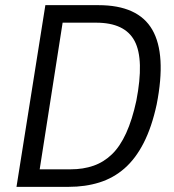

<svg xmlns="http://www.w3.org/2000/svg" viewBox="-20 -725 675 745"><path d="M44 0 156 -705H362Q516 -705 571 -609.5Q626 -514 588 -320Q569 -232 537.5 -170.5Q506 -109 463 -71.5Q420 -34 365.5 -17Q311 0 247 0ZM134 -68H254Q303 -68 343 -82Q383 -96 414.5 -126.5Q446 -157 469.5 -208.5Q493 -260 509 -334Q540 -494 502.5 -565.5Q465 -637 353 -637H223Z"/></svg>

Font: Nunito Sans 10pt Condensed
Style: Italic
Weight: 400
Width: 3
Italic angle: -9°
Designer: Vernon Adams
Foundry: Vernon Adams
Version: Version 3.101;gftools[0.9.27]